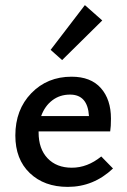

<svg xmlns="http://www.w3.org/2000/svg" viewBox="-20 -725 497 751"><path d="M380 -645 223 -490 178 -530 312 -705ZM376 -113 422 -66Q346 6 245 6Q153 6 96.5 -48Q40 -102 40 -195Q40 -296 102.5 -360.5Q165 -425 260 -425Q335 -425 374.5 -380.5Q414 -336 414 -261Q414 -229 411 -211H131V-207Q131 -143 166 -106Q201 -69 261 -69Q322 -69 376 -113ZM254 -355Q214 -355 184.5 -332.5Q155 -310 141 -271H328Q323 -355 254 -355Z"/></svg>

Font: EauTest Semibold
Style: Regular
Weight: 600
Designer: Christian Thalmann (Catharsis Fonts)
Version: Version 0.001;PS 000.001;hotconv 1.0.88;makeotf.lib2.5.64775